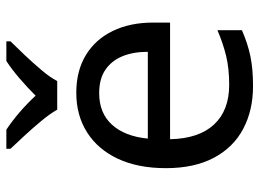

<svg xmlns="http://www.w3.org/2000/svg" viewBox="-126 -680 816 604"><g transform="rotate(-90 282.0 -378.0)"><path d="M292 -546Q361 -546 410.5 -516Q460 -486 486.5 -431.5Q513 -377 513 -304V-251H146Q148 -160 192.5 -112.5Q237 -65 317 -65Q368 -65 407.5 -74.5Q447 -84 489 -102V-25Q448 -7 408 1.5Q368 10 313 10Q237 10 178.5 -21Q120 -52 87.5 -113.5Q55 -175 55 -264Q55 -352 84.5 -415Q114 -478 167.5 -512Q221 -546 292 -546ZM291 -474Q228 -474 191.5 -433.5Q155 -393 148 -321H421Q421 -367 407 -401Q393 -435 364.5 -454.5Q336 -474 291 -474ZM239 -606Q226 -629 204 -655.5Q182 -682 158 -708Q134 -734 116 -753V-766H176Q202 -749 230 -725Q258 -701 283 -674Q310 -701 338 -725Q366 -749 392 -766H454V-753Q435 -734 410.5 -708Q386 -682 363.5 -655.5Q341 -629 329 -606Z"/></g></svg>

Font: Noto Sans Sinhala
Style: Regular
Weight: 400
Designer: Jelle Bosma - Monotype Design Team
Foundry: Monotype Imaging Inc.
Version: Version 2.006